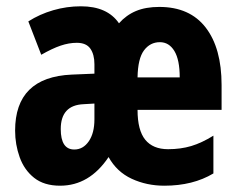

<svg xmlns="http://www.w3.org/2000/svg" viewBox="-20 -580 754 610"><path d="M486 -558Q583 -558 633.5 -492.5Q684 -427 684 -310V-231H417Q417 -166 441.5 -136Q466 -106 514 -106Q554 -106 587.5 -116Q621 -126 658 -149V-29Q593 10 502 10Q446 10 398.5 -12Q351 -34 325 -81Q264 10 171 10Q120 10 88.5 -15Q57 -40 42.5 -80.5Q28 -121 28 -165Q28 -335 208 -343L280 -346V-376Q280 -407 267 -425.5Q254 -444 224 -444Q199 -444 172.5 -435Q146 -426 111 -406L70 -512Q106 -535 149 -547.5Q192 -560 237 -560Q321 -560 358 -506Q381 -532 412 -545Q443 -558 486 -558ZM488 -446Q457 -446 437.5 -420Q418 -394 417 -334H551Q551 -390 534 -418Q517 -446 488 -446ZM246 -249Q173 -246 173 -170Q173 -105 216 -105Q244 -105 262 -131Q280 -157 280 -201V-251Z"/></svg>

Font: Noto Sans Malayalam ExtraCondensed ExtraBold
Style: Regular
Weight: 800
Width: 2
Designer: Jelle Bosma - Monotype Design Team
Foundry: Monotype Imaging Inc.
Version: Version 2.104; ttfautohint (v1.8.4.7-5d5b)